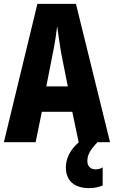

<svg xmlns="http://www.w3.org/2000/svg" viewBox="-20 -734 588 991"><path d="M386 0H387C338 42 320 89 320 130C320 196 360 237 441 237C471 237 495 230 510 223V130C500 136 490 140 472 140C446 140 431 122 431 98C431 68 441 45 483 0H548L372 -714H173L0 0H164L196 -157H353ZM295 -464 330 -288H219L254 -466C264 -515 271 -563 275 -599C280 -561 287 -514 295 -464Z"/></svg>

Font: Noto Sans Armenian ExtraCondensed ExtraBold
Style: Regular
Weight: 800
Width: 2
Designer: Monotype Design Team
Foundry: Monotype Imaging Inc.
Version: Version 2.008